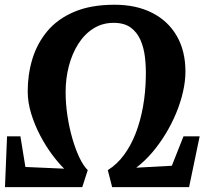

<svg xmlns="http://www.w3.org/2000/svg" viewBox="-22 -770 866 790"><path d="M-1.5 0 7 -209H62L82.5 -83L242 -76Q218.5 -99 192.2 -134.2Q166 -169.5 143.2 -212.8Q120.5 -256 106.2 -302.8Q92 -349.5 92 -394.5Q92 -463.5 111.2 -527.2Q130.5 -591 172.5 -641.5Q214.5 -692 283 -721.2Q351.5 -750.5 449.5 -750.5Q538.5 -750.5 604 -717.2Q669.5 -684 705.2 -622.2Q741 -560.5 741 -475.5Q741 -436.5 731.2 -393.2Q721.5 -350 703.5 -306.2Q685.5 -262.5 660.5 -221Q635.5 -179.5 604.8 -143.2Q574 -107 538.5 -80L685 -88L733 -209H799.5L756 0H439.5L421.5 -70Q459.5 -93.5 488.2 -132.5Q517 -171.5 536.5 -222Q556 -272.5 566.5 -331.5Q577 -390.5 578 -454.5Q579 -495 574.5 -534.2Q570 -573.5 556 -605.5Q542 -637.5 515.5 -656.8Q489 -676 445.5 -676Q399.5 -676 362.8 -653Q326 -630 300.5 -590Q275 -550 261.5 -499Q248 -448 248 -391Q248 -343 255.5 -293.5Q263 -244 276 -199.2Q289 -154.5 305.2 -120.8Q321.5 -87 339 -70L316.5 0Z"/></svg>

Font: Merriweather 20pt ExtraBold
Style: Italic
Weight: 800
Italic angle: -7.8°
Version: Version 2.101